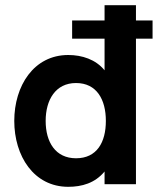

<svg xmlns="http://www.w3.org/2000/svg" viewBox="-20 -710 619 740"><path d="M273 -100C194 -100 156 -162 156 -244C156 -325 194 -390 273 -390C353 -390 388 -326 388 -244C388 -161 353 -100 273 -100ZM568 -631H504V-690H383V-631H258V-561H383V-439C349 -481 296 -498 243 -498C110 -498 35 -379 35 -244C35 -109 110 10 243 10C295 10 346 -4 383 -49V0H504V-561H568Z"/></svg>

Font: FREAK Grotesk Next
Style: Bold
Weight: 700
Width: 3
Designer: La Scuola Open Source
Foundry: La Scuola Open Source
Version: Version 1.000;PS 1.0;hotconv 1.0.72;makeotf.lib2.5.5900